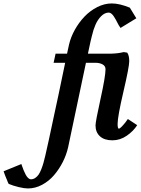

<svg xmlns="http://www.w3.org/2000/svg" viewBox="-241 -792 796 1087"><path d="M-65.9 223.1Q-52.7 223.1 -41.3 215.3Q-29.8 207.5 -22 195.8Q-14.2 184.1 -6.8 165.3Q0.5 146.5 5.1 129.9Q9.8 113.3 15.1 90.8Q31.7 20 65.9 -142.6Q82.5 -216.3 127.9 -436.5H62.5L73.7 -488.3H138.7Q139.2 -490.7 143.3 -509.8Q147.5 -528.8 149.9 -540Q159.7 -582 182.6 -623.3Q205.6 -664.6 237.1 -697.8Q268.6 -731 309.3 -751.7Q350.1 -772.5 391.6 -772.5Q436 -772.5 494.1 -748.5L530.8 -688.5L441.4 -633.8Q429.2 -651.4 425.3 -660.2Q419.4 -671.9 415.3 -679.4Q411.1 -687 404.1 -698Q397 -709 389.6 -714.8Q382.3 -720.7 375 -720.7Q352.1 -720.7 332 -700.7Q312 -680.7 299.6 -652.1Q287.1 -623.5 279.3 -588.9Q275.4 -577.1 256.8 -488.3H389.2Q428.7 -489.3 459 -497.1L479 -494.1Q490.7 -478.5 490.7 -445.8Q490.7 -414.1 457.8 -272.9Q424.8 -131.8 424.8 -90.3Q424.8 -63.5 432.1 -63.5Q440.4 -63.5 471.2 -101.6L470.2 -100.6Q470.7 -101.6 476.6 -109.6Q482.4 -117.7 482.9 -118.2L535.6 -83.5Q514.6 -49.8 476.8 -23.7Q439 2.4 395.5 2.4Q349.6 2.4 324.7 -20.5Q299.8 -43.5 299.8 -82Q299.8 -103.5 328.1 -231.9Q356.4 -360.4 356.4 -399.9Q356.4 -418.5 339.6 -427.5Q322.8 -436.5 300.8 -436.5H245.6Q226.6 -347.2 144.5 42.5Q134.8 85 114.3 125.5Q93.8 166 64.9 199.7Q36.1 233.4 -2.7 254.2Q-41.5 274.9 -83 274.9Q-103 274.9 -134.8 267.3Q-166.5 259.8 -191.9 249Q-192.9 247.1 -194.6 243.7Q-196.3 240.2 -197.5 237.3Q-198.7 234.4 -199.7 231.9L-199.2 232.4Q-211.9 203.6 -220.7 177.7L-120.1 136.7Q-119.6 137.7 -115.7 149.2Q-111.8 160.6 -107.2 171.9Q-102.5 183.1 -96.2 195.6Q-89.8 208 -81.8 215.6Q-73.7 223.1 -65.9 223.1Z"/></svg>

Font: Flanker
Style: Bold Italic
Weight: 700
Italic angle: -12°
Designer: Flanker
Version: Version 2.000